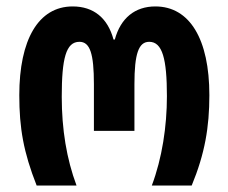

<svg xmlns="http://www.w3.org/2000/svg" viewBox="-20 -577 710 597"><path d="M94 0H218C187 -83 172 -175 172 -276C172 -395 185 -447 227 -447C260 -447 272 -410 272 -315V-170H398V-315C398 -410 411 -447 444 -447C485 -447 499 -394 499 -278C499 -184 484 -85 452 0H576C617 -99 631 -182 631 -281C631 -455 570 -557 463 -557C400 -557 355 -521 337 -454H333C315 -521 271 -557 206 -557C99 -557 40 -453 40 -281C40 -179 53 -104 94 0Z"/></svg>

Font: Noto Sans Georgian ExtraCondensed Bold
Style: Regular
Weight: 700
Width: 2
Designer: Monotype Design Team, Akaki Razmadze
Foundry: Google LLC
Version: Version 2.005